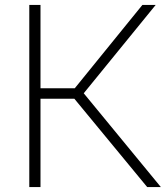

<svg xmlns="http://www.w3.org/2000/svg" viewBox="-20 -760 674 780"><path d="M578 0 265.5 -379 558.5 -740H612.5L314 -373.5L314.5 -388L633.5 0ZM99 0V-740H144.5V0ZM135.5 -359V-401.5H292V-359Z"/></svg>

Font: Encode Sans SC SemiExpanded ExtraLight
Style: Regular
Weight: 250
Width: 6
Designer: Multiple Designers
Foundry: Impallari Type
Version: Version 3.002